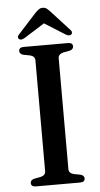

<svg xmlns="http://www.w3.org/2000/svg" viewBox="-60 -924 502 960"><g transform="rotate(-5 191.5 -443.5)"><path d="M249.8 -72Q249.8 -61.3 256.3 -54.6Q262.8 -47.9 274.7 -45L307.5 -38.9Q326.6 -33.7 326.6 -18.4Q326.6 -10.1 320.8 -5.1Q314.9 0 301.9 0H80.9Q68.2 0 62.2 -5.1Q56.2 -10.1 56.2 -18.4Q56.2 -33.7 75.3 -38.9L108.1 -45Q120.2 -47.9 126.6 -54.6Q133 -61.3 133 -72V-628Q133 -638.7 126.6 -645.4Q120.2 -652.1 108.1 -655L75.3 -661.1Q56.2 -666.3 56.2 -681.6Q56.2 -690.4 62.2 -695.2Q68.2 -700 80.9 -700H301.9Q314.9 -700 320.8 -695.2Q326.6 -690.4 326.6 -681.6Q326.6 -666.3 307.5 -661.1L274.7 -655Q262.8 -652.1 256.3 -645.4Q249.8 -638.7 249.8 -628ZM211.5 -821.2H171.6L294.9 -743.6Q312.5 -733.3 322.6 -741.1Q326.9 -744.4 327.3 -750.7Q327.7 -757 320.9 -764.1L228.2 -865.3Q218.8 -875.3 211.2 -881Q203.5 -886.7 192 -886.7Q180.5 -886.7 172.5 -881Q164.5 -875.3 154.6 -865.3L62.4 -764.1Q55.3 -757 55.9 -750.7Q56.4 -744.4 60.7 -741.1Q70.8 -733.3 88.2 -743.6Z"/></g></svg>

Font: Fraunces
Style: Regular
Weight: 900
Version: Version 1.000;[b76b70a41]